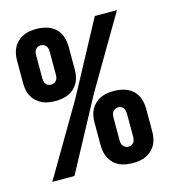

<svg xmlns="http://www.w3.org/2000/svg" viewBox="-105 -766 760 862"><g transform="rotate(-15 275.0 -335.0)"><path d="M143 -347Q127 -347 111.5 -349.5Q96 -352 82 -358.5Q68 -365 56 -376Q44 -387 36.5 -400.5Q29 -414 26 -430Q23 -446 23 -461V-568Q23 -583 26 -598.5Q29 -614 36.5 -628Q44 -642 56 -653Q68 -664 82 -670.5Q96 -677 111.5 -679.5Q127 -682 143 -682Q167 -682 190 -675.5Q213 -669 230.5 -653Q248 -637 255.5 -614Q263 -591 263 -568V-461Q263 -446 260 -430Q257 -414 249.5 -400.5Q242 -387 230.5 -376Q219 -365 204.5 -358.5Q190 -352 174.5 -349.5Q159 -347 143 -347ZM138 0H35L232 -335L412 -670H515L318 -335ZM143 -423Q150 -423 156.5 -426Q163 -429 167.5 -434.5Q172 -440 173.5 -447Q175 -454 175 -461V-568Q175 -575 173.5 -582Q172 -589 167.5 -594.5Q163 -600 156.5 -603Q150 -606 143 -606Q136 -606 129.5 -603Q123 -600 119 -594.5Q115 -589 113.5 -582Q112 -575 112 -568V-461Q112 -454 113.5 -447Q115 -440 119 -434.5Q123 -429 129.5 -426Q136 -423 143 -423ZM407 12Q391 12 375.5 9.5Q360 7 345.5 0.5Q331 -6 319.5 -17Q308 -28 300.5 -42Q293 -56 290 -71.5Q287 -87 287 -103V-209Q287 -224 290 -240Q293 -256 300.5 -269.5Q308 -283 319.5 -294Q331 -305 345.5 -311.5Q360 -318 375.5 -320.5Q391 -323 407 -323Q430 -323 453.5 -316.5Q477 -310 494.5 -294Q512 -278 519.5 -255Q527 -232 527 -209V-103Q527 -87 524 -71.5Q521 -56 513.5 -42Q506 -28 494 -17Q482 -6 468 0.5Q454 7 438.5 9.5Q423 12 407 12ZM407 -64Q414 -64 420.5 -67Q427 -70 431 -75.5Q435 -81 436.5 -88Q438 -95 438 -103V-209Q438 -216 436.5 -223Q435 -230 431 -235.5Q427 -241 420.5 -244Q414 -247 407 -247Q400 -247 393.5 -244Q387 -241 382.5 -235.5Q378 -230 376.5 -223Q375 -216 375 -209V-103Q375 -95 376.5 -88Q378 -81 382.5 -75.5Q387 -70 393.5 -67Q400 -64 407 -64Z"/></g></svg>

Font: Lode
Style: Bold
Weight: 700
Monospace: yes
Designer: Belleve Invis
Foundry: Belleve Invis
Version: Version 29.2.0; ttfautohint (v1.8.3)